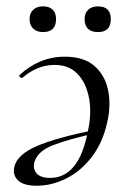

<svg xmlns="http://www.w3.org/2000/svg" viewBox="-20 -580 395 613"><path d="M97 13Q55.4 13 37.7 -4Q20 -21 25.6 -47Q35.2 -87 97.5 -113.6Q159.8 -140.2 282.2 -165.2L284.2 -154.4Q198.4 -135.4 149.3 -116.5Q100.2 -97.6 89.8 -62Q84.4 -42.6 96.3 -27.3Q108.2 -12 140.6 -12Q185 -12 215.3 -48Q245.6 -84 260.4 -160Q273.4 -218.4 264.3 -266.8Q255.2 -315.2 227.6 -344Q200 -372.8 154.2 -372.8Q126 -372.8 99.9 -362Q73.8 -351.2 51.8 -331.8Q48.8 -329.8 44.3 -333.3Q39.8 -336.8 43 -340.8Q72 -368.2 108.5 -383.6Q145 -399 187 -399Q247.6 -399 281.2 -369.7Q314.8 -340.4 324.9 -292.9Q335 -245.4 322.6 -191Q308.2 -124.4 273 -78.8Q237.8 -33.2 191.4 -10.1Q145 13 97 13ZM117.4 -477.6Q98 -477.6 86.2 -488.5Q74.4 -499.4 74.4 -519Q74.4 -538.2 86.2 -549Q98 -559.8 117.4 -559.8Q137.6 -559.8 148.3 -549Q159 -538.2 159 -519Q159 -477.6 117.4 -477.6ZM293 -477.6Q250.2 -477.6 250.2 -519Q250.2 -538.2 261.5 -548.9Q272.8 -559.6 293 -559.6Q333.8 -559.6 333.8 -519Q333.8 -477.6 293 -477.6Z"/></svg>

Font: Cormorant Garamond Light
Style: Italic
Weight: 300
Italic angle: -10°
Designer: Christian Thalmann (Catharsis Fonts)
Foundry: Catharsis Fonts
Version: Version 4.001